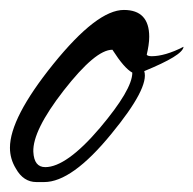

<svg xmlns="http://www.w3.org/2000/svg" viewBox="-30 -364 389 386"><path d="M339 -270C314 -257 292 -251 275 -251C270 -251 266 -252 265 -254C268 -267 270 -279 270 -290C270 -326 253 -344 219 -344C183 -344 136 -308 77 -235C19 -163 -10 -107 -10 -67C-10 -52 -6 -38 2 -25C12 -7 26 2 43 2H59C96 2 141 -30 194 -95C245 -157 267 -199 260 -221C311 -242 338 -258 339 -270ZM236 -218C236 -195 214 -158 171 -107C126 -54 89 -28 61 -28C46 -28 38 -38 37 -59C36 -87 56 -128 98 -182C141 -237 173 -264 196 -264C212 -239 225 -224 236 -218Z"/></svg>

Font: AlexBrush
Style: Regular
Weight: 400
Designer: Robert E. Leuschke
Foundry: Robert E. Leuschke
Version: Version 1.001